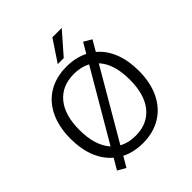

<svg xmlns="http://www.w3.org/2000/svg" viewBox="-259 -1085 1290 1290"><g transform="rotate(-45 386.0 -439.5)"><path d="M710 -357Q710 -245 670.5 -163Q631 -81 558 -36.5Q485 8 386 8Q300 8 232 -26L189 47L132 14L177 -63Q121 -110 91.5 -185Q62 -260 62 -356Q62 -468 101 -550Q140 -632 213 -676Q286 -720 386 -720Q472 -720 540 -686L583 -759L639 -726L595 -650Q651 -603 680.5 -528.5Q710 -454 710 -357ZM216 -131 504 -623Q453 -650 386 -650Q272 -650 209 -573.5Q146 -497 146 -357Q146 -209 216 -131ZM625 -357Q625 -507 555 -582L268 -90Q318 -62 386 -62Q499 -62 562 -139Q625 -216 625 -357ZM413 -773H356L458 -926H547Z"/></g></svg>

Font: Muli-Regular
Style: Regular
Weight: 400
Version: Version 2.000